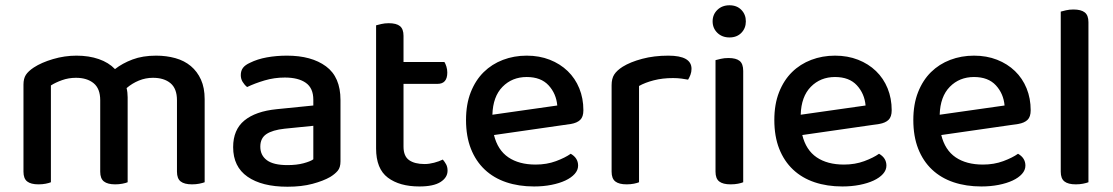

<svg xmlns="http://www.w3.org/2000/svg" viewBox="-20 -693 4222 728"><path d="M651 -313Q651 -357 626.5 -377.5Q602 -398 560 -398Q532 -398 506.5 -387.5Q481 -377 460 -359Q462 -351 463 -342Q464 -333 464 -324V-2Q457 1 444 3.5Q431 6 417 6Q388 6 374 -5Q360 -16 360 -42V-313Q360 -357 335 -377.5Q310 -398 268 -398Q240 -398 215 -389Q190 -380 173 -369V-2Q166 1 153.5 3.5Q141 6 126 6Q97 6 83 -5Q69 -16 69 -42V-372Q69 -395 78 -409Q87 -423 108 -437Q137 -456 181 -469Q225 -482 270 -482Q317 -482 354.5 -469Q392 -456 416 -431Q444 -453 482.5 -467.5Q521 -482 572 -482Q611 -482 645 -472.5Q679 -463 703.5 -442.5Q728 -422 742 -391Q756 -360 756 -317V-2Q748 1 735.5 3.5Q723 6 708 6Q679 6 665 -5Q651 -16 651 -42V-313Z M1070 -67Q1105 -67 1131 -74Q1157 -81 1168 -89V-216L1059 -205Q1013 -200 990 -184.5Q967 -169 967 -137Q967 -104 992 -85.5Q1017 -67 1070 -67ZM1068 -482Q1161 -482 1216 -441.5Q1271 -401 1271 -314V-81Q1271 -58 1260.5 -45.5Q1250 -33 1232 -22Q1206 -7 1165 4Q1124 15 1070 15Q973 15 918.5 -23Q864 -61 864 -135Q864 -201 906.5 -236Q949 -271 1029 -279L1168 -293V-315Q1168 -359 1139.5 -379Q1111 -399 1060 -399Q1020 -399 983 -388Q946 -377 917 -363Q907 -371 900 -382.5Q893 -394 893 -408Q893 -425 901.5 -436Q910 -447 928 -455Q956 -469 992 -475.5Q1028 -482 1068 -482Z M1510 -137Q1510 -101 1531 -86Q1552 -71 1590 -71Q1607 -71 1626 -76Q1645 -81 1659 -88Q1666 -80 1671.5 -70Q1677 -60 1677 -46Q1677 -20 1650.5 -3Q1624 14 1570 14Q1495 14 1450.5 -19.5Q1406 -53 1406 -130V-597Q1413 -599 1426 -602Q1439 -605 1454 -605Q1483 -605 1496.5 -594Q1510 -583 1510 -557V-458H1665Q1669 -452 1672.5 -441Q1676 -430 1676 -418Q1676 -375 1639 -375H1510V-137Z M1853 -181Q1867 -124 1907.5 -96.5Q1948 -69 2011 -69Q2053 -69 2088 -82Q2123 -95 2144 -110Q2172 -94 2172 -65Q2172 -48 2159 -33.5Q2146 -19 2123.5 -8.5Q2101 2 2070.5 8Q2040 14 2005 14Q1947 14 1899.5 -2Q1852 -18 1818 -50Q1784 -82 1765.5 -129Q1747 -176 1747 -238Q1747 -298 1765 -343.5Q1783 -389 1814 -419.5Q1845 -450 1887 -466Q1929 -482 1977 -482Q2025 -482 2064.5 -466.5Q2104 -451 2132.5 -423.5Q2161 -396 2176.5 -358Q2192 -320 2192 -275Q2192 -250 2180 -238.5Q2168 -227 2145 -223ZM1977 -401Q1922 -401 1885.5 -364Q1849 -327 1847 -258L2093 -293Q2089 -338 2060 -369.5Q2031 -401 1977 -401Z M2403 -2Q2396 1 2383.5 3.5Q2371 6 2356 6Q2327 6 2313 -5Q2299 -16 2299 -42V-370Q2299 -395 2309 -410.5Q2319 -426 2341 -440Q2370 -458 2415 -470Q2460 -482 2514 -482Q2602 -482 2602 -432Q2602 -420 2598 -409.5Q2594 -399 2589 -391Q2579 -393 2564 -395Q2549 -397 2532 -397Q2492 -397 2459 -388.5Q2426 -380 2403 -367Z M2798 -2Q2791 1 2778.5 3.5Q2766 6 2750 6Q2721 6 2707 -5Q2693 -16 2693 -42V-465Q2701 -467 2713.5 -470Q2726 -473 2742 -473Q2771 -473 2784.5 -462Q2798 -451 2798 -424ZM2682 -612Q2682 -638 2700 -655.5Q2718 -673 2746 -673Q2774 -673 2791 -655.5Q2808 -638 2808 -612Q2808 -586 2791 -568.5Q2774 -551 2746 -551Q2718 -551 2700 -568.5Q2682 -586 2682 -612Z M3022 -181Q3036 -124 3076.5 -96.5Q3117 -69 3180 -69Q3222 -69 3257 -82Q3292 -95 3313 -110Q3341 -94 3341 -65Q3341 -48 3328 -33.5Q3315 -19 3292.5 -8.5Q3270 2 3239.5 8Q3209 14 3174 14Q3116 14 3068.5 -2Q3021 -18 2987 -50Q2953 -82 2934.5 -129Q2916 -176 2916 -238Q2916 -298 2934 -343.5Q2952 -389 2983 -419.5Q3014 -450 3056 -466Q3098 -482 3146 -482Q3194 -482 3233.5 -466.5Q3273 -451 3301.5 -423.5Q3330 -396 3345.5 -358Q3361 -320 3361 -275Q3361 -250 3349 -238.5Q3337 -227 3314 -223ZM3146 -401Q3091 -401 3054.5 -364Q3018 -327 3016 -258L3262 -293Q3258 -338 3229 -369.5Q3200 -401 3146 -401Z M3549 -181Q3563 -124 3603.5 -96.5Q3644 -69 3707 -69Q3749 -69 3784 -82Q3819 -95 3840 -110Q3868 -94 3868 -65Q3868 -48 3855 -33.5Q3842 -19 3819.5 -8.5Q3797 2 3766.5 8Q3736 14 3701 14Q3643 14 3595.5 -2Q3548 -18 3514 -50Q3480 -82 3461.5 -129Q3443 -176 3443 -238Q3443 -298 3461 -343.5Q3479 -389 3510 -419.5Q3541 -450 3583 -466Q3625 -482 3673 -482Q3721 -482 3760.5 -466.5Q3800 -451 3828.5 -423.5Q3857 -396 3872.5 -358Q3888 -320 3888 -275Q3888 -250 3876 -238.5Q3864 -227 3841 -223ZM3673 -401Q3618 -401 3581.5 -364Q3545 -327 3543 -258L3789 -293Q3785 -338 3756 -369.5Q3727 -401 3673 -401Z M4059 6Q4030 6 4016 -5Q4002 -16 4002 -42V-649Q4009 -651 4022 -654Q4035 -657 4050 -657Q4079 -657 4093 -646Q4107 -635 4107 -609V-2Q4099 1 4086.5 3.5Q4074 6 4059 6Z"/></svg>

Font: Baloo Paaji 2 Medium
Style: Regular
Weight: 500
Designer: Shuchita Grover, Noopur Datye and Ek Type
Foundry: Ek Type
Version: Version 1.640;hotconv 1.0.111;makeotfexe 2.5.65597; ttfautoh